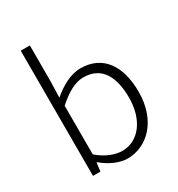

<svg xmlns="http://www.w3.org/2000/svg" viewBox="-189 -919 981 1056"><g transform="rotate(-30 301.5 -391.0)"><path d="M314 13C439 13 549 -93 549 -275C549 -440 477 -547 335 -547C271 -547 208 -510 155 -465L158 -568V-795H100V0H147L154 -54H157C205 -13 264 13 314 13ZM310 -38C270 -38 213 -55 158 -103V-412C218 -466 273 -496 324 -496C442 -496 487 -403 487 -274C487 -132 412 -38 310 -38Z"/></g></svg>

Font: Noto Sans CJK SC Light
Style: Regular
Weight: 300
Designer: Ryoko NISHIZUKA 西塚涼子 (kana, bopomofo & ideographs); Paul D. Hunt (Latin, Greek & Cyrillic); Sandoll Communications 산돌커뮤니
Foundry: Adobe
Version: Version 2.004;hotconv 1.0.118;makeotfexe 2.5.65603